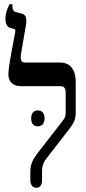

<svg xmlns="http://www.w3.org/2000/svg" viewBox="-20 -891 413 918"><path d="M154 7C171 7 181 -7 181 -29V-73C181 -99 189 -117 204 -136L312 -275C333 -302 342 -322 342 -351V-500C342 -554 319 -592 267 -592H99C82 -592 75 -604 81 -637L103 -765C110 -804 105 -820 84 -826L60 -832C44 -836 39 -844 39 -865V-871H26C17 -854 6 -831 6 -801C6 -777 14 -761 31 -757L46 -753C55 -751 54 -744 52 -734C46 -702 20 -573 20 -536C20 -497 46 -479 79 -479H268C285 -479 294 -472 294 -447V-353C294 -336 291 -327 277 -310L160 -159C138 -130 125 -107 125 -71V-29C125 -6 138 7 154 7ZM129 -325C129 -299 142 -287 161 -287C180 -287 193 -300 193 -325C193 -351 180 -363 161 -363C142 -363 129 -351 129 -325Z"/></svg>

Font: Noto Serif Hebrew ExtraCondensed SemiBold
Style: Regular
Weight: 600
Width: 2
Designer: Monotype Design Team
Foundry: Monotype Imaging Inc.
Version: Version 2.004